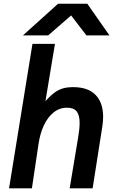

<svg xmlns="http://www.w3.org/2000/svg" viewBox="-20 -1030 640 1050"><path d="M157.5 -790H280.5L228.5 -476.5Q255.5 -507 278.2 -523.5Q301 -540 324.8 -546.8Q348.5 -553.5 380 -553.5Q461.5 -553.5 502.8 -510.8Q544 -468 544 -391Q544 -366 539.5 -337.5L486.5 0H361L407.5 -279Q415.5 -327 415.5 -358Q415.5 -399.5 399.8 -420.2Q384 -441 346.5 -441Q305.5 -441 273.2 -415.2Q241 -389.5 220 -344.5Q199 -299.5 190.5 -241.5L154.5 0H29.5ZM297.5 -1009.5H457.5L578.5 -836.5H452.5L369 -945.5L243.5 -836.5H105.5Z"/></svg>

Font: JuliaMono BoldItalic
Style: Regular
Weight: 700
Italic angle: -9°
Monospace: yes
Designer: cormullion
Foundry: corm
Version: Version 0.049; ttfautohint (v1.8.4)